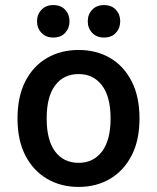

<svg xmlns="http://www.w3.org/2000/svg" viewBox="-20 -726 619 757"><path d="M49 -259Q49 -345 80 -405.5Q111 -466 165.5 -497.5Q220 -529 290 -529Q360 -529 414 -497.5Q468 -466 499 -405.5Q530 -345 530 -259Q530 -173 499 -113Q468 -53 414 -21Q360 11 290 11Q220 11 165.5 -21Q111 -53 80 -113Q49 -173 49 -259ZM164 -259Q164 -173 197.5 -128.5Q231 -84 290 -84Q348 -84 382 -128.5Q416 -173 416 -259Q416 -345 382 -389.5Q348 -434 290 -434Q231 -434 197.5 -389.5Q164 -345 164 -259ZM126 -642Q126 -669 143.5 -687.5Q161 -706 190 -706Q220 -706 237 -687.5Q254 -669 254 -642Q254 -615 237 -596.5Q220 -578 190 -578Q161 -578 143.5 -596.5Q126 -615 126 -642ZM326 -642Q326 -669 343.5 -687.5Q361 -706 390 -706Q420 -706 437 -687.5Q454 -669 454 -642Q454 -615 437 -596.5Q420 -578 390 -578Q361 -578 343.5 -596.5Q326 -615 326 -642Z"/></svg>

Font: Radio Canada Medium
Style: Regular
Weight: 500
Designer: Charles Daoud, Etienne Aubert Bonn, Alexandre Saumier Demers, Jacques Le Bailly
Foundry: Radio-Canada
Version: Version 2.104; ttfautohint (v1.8.4.7-5d5b);gftools[0.9.28.de